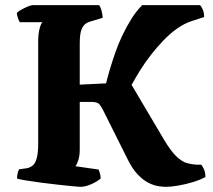

<svg xmlns="http://www.w3.org/2000/svg" viewBox="-20 -724 826 744"><path d="M291 0Q284 0 260 -2.5Q236 -5 203 -8.5Q170 -12 137 -16.5Q104 -21 79.5 -25Q55 -29 46 -32Q46 -42 48.5 -52.5Q51 -63 54 -68L83 -72Q96 -74 106.5 -82.5Q117 -91 122.5 -111.5Q128 -132 128 -169V-563Q128 -593 133.5 -613.5Q139 -634 145 -638H57Q53 -643 49.5 -654Q46 -665 45 -674Q51 -680 63.5 -687Q76 -694 88.5 -699Q101 -704 106 -704H364Q369 -698 373 -684.5Q377 -671 378 -655L335 -642Q321 -639 311 -631.5Q301 -624 295 -607Q289 -590 289 -556V-396L391 -401Q397 -426 406 -456Q415 -486 426.5 -519.5Q438 -553 454 -586.5Q470 -620 489 -650.5Q508 -681 531 -704H755Q760 -700 765.5 -687.5Q771 -675 771 -658L722 -642Q694 -633 666.5 -613.5Q639 -594 613.5 -567.5Q588 -541 565 -511.5Q542 -482 523 -451.5Q504 -421 490 -395L616 -182Q643 -137 664.5 -117Q686 -97 704.5 -92Q723 -87 739 -86H759Q764 -82 770 -69Q776 -56 776 -38Q756 -27 728 -18.5Q700 -10 671.5 -5Q643 0 623 0Q612 0 594.5 -2.5Q577 -5 556.5 -15Q536 -25 514.5 -47Q493 -69 474 -108L378 -300Q373 -310 365.5 -319.5Q358 -329 335 -329H289V-145Q289 -121 283.5 -103.5Q278 -86 272 -80L362 -67Q364 -63 367 -53Q370 -43 370 -32Q354 -19 332 -9.5Q310 0 291 0Z"/></svg>

Font: Texturina Medium 12pt ExtraBold
Style: Regular
Weight: 800
Version: Version 1.002